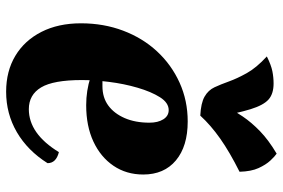

<svg xmlns="http://www.w3.org/2000/svg" viewBox="-168 -739 922 626"><g transform="rotate(90 293.0 -426.0)"><path d="M279 15Q212 15 162 -15Q112 -45 84 -100Q56 -155 56 -229Q56 -303 80 -366.5Q104 -430 147.5 -477Q191 -524 249.5 -550.5Q308 -577 376 -577Q457 -577 503 -538.5Q549 -500 549 -432Q549 -377 520.5 -335Q492 -293 441.5 -269.5Q391 -246 323 -246Q299 -246 276.5 -249.5Q254 -253 232 -260L235 -299H261Q298 -299 324 -318Q350 -337 365 -371.5Q380 -406 380 -452Q380 -480 369 -497.5Q358 -515 339 -515Q315 -515 297 -486.5Q279 -458 266 -413.5Q253 -369 247 -320.5Q241 -272 241 -232Q241 -139 265 -99Q289 -59 336 -59Q416 -59 476 -157Q512 -148 512 -120Q471 -55 411 -20Q351 15 279 15ZM481 -867Q490 -861 503.5 -846.5Q517 -832 528 -808Q539 -784 540 -746Q476 -714 432 -683Q388 -652 357 -618Q316 -620 295 -632Q274 -644 264.5 -664.5Q255 -685 245.5 -711.5Q236 -738 218.5 -769.5Q201 -801 164 -835Q192 -849 212 -853Q232 -857 252 -857Q286 -857 304.5 -840.5Q323 -824 336 -782Q349 -740 363 -664L322 -695Q340 -727 359.5 -756Q379 -785 408 -813Q437 -841 481 -867Z"/></g></svg>

Font: Merienda ExtraBold
Style: Regular
Weight: 800
Designer: Eduardo Rodriguez Tunni
Foundry: Eduardo Rodriguez Tunni
Version: Version 2.001